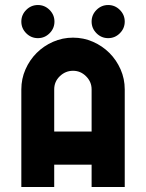

<svg xmlns="http://www.w3.org/2000/svg" viewBox="-20 -742 582 765"><path d="M345 -656Q345 -683 364.5 -702.5Q384 -722 411 -722Q438 -722 457.5 -702.5Q477 -683 477 -656Q477 -629 457.5 -609.5Q438 -590 411 -590Q384 -590 364.5 -609.5Q345 -629 345 -656ZM65 -656Q65 -683 84.5 -702.5Q104 -722 131 -722Q158 -722 177.5 -702.5Q197 -683 197 -656Q197 -629 177.5 -609.5Q158 -590 131 -590Q104 -590 84.5 -609.5Q65 -629 65 -656ZM345 -86H196V3H65V-386Q65 -428 81.5 -465.5Q98 -503 126 -531Q154 -559 191.5 -575.5Q229 -592 271 -592Q313 -592 350.5 -575.5Q388 -559 416 -531Q444 -503 460.5 -465.5Q477 -428 477 -386V3H345ZM345 -218V-386Q345 -416 323 -438Q301 -460 271 -460Q241 -460 218.5 -438.5Q196 -417 196 -386V-218Z"/></svg>

Font: PostBus
Style: Regular
Weight: 400
Designer: Peter Wiegel
Version: Version 1.001